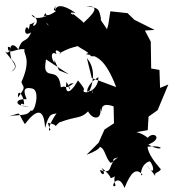

<svg xmlns="http://www.w3.org/2000/svg" viewBox="-53 -605 853 950"><path d="M239 -257C203 -333 221 -312 216 -294C197 -321 199 -356 227 -337C207 -379 265 -336 240 -340C321 -390 355 -363 321 -398C308 -375 387 -356 396 -327C396 -327 461 -323 410 -338C396 -399 424 -358 372 -337C425 -330 468 -314 522 -174L401 -219L377 -317C426 -262 405 -180 385 -146C428 -114 403 -103 401 -169C420 -68 368 -96 445 -64C374 -135 447 -108 389 -159C371 -130 370 -187 434 -223C433 -142 340 -134 364 -165C355 -166 378 -153 333 -207C289 -130 266 -143 276 -200C324 -121 251 -195 312 -193C260 -156 282 -186 248 -173C238 -273 182 -215 171 -265C168 -303 183 -301 170 -399L172 -313L288 -237ZM475 -456C486 -456 435 -512 447 -510C437 -567 432 -565 374 -575C447 -576 410 -537 349 -482C379 -489 348 -502 298 -546C337 -513 262 -552 321 -541C256 -586 224 -582 220 -551C220 -597 228 -584 213 -557C242 -534 225 -556 276 -585C231 -558 178 -507 171 -542C145 -466 109 -486 95 -460C176 -499 139 -491 177 -492C204 -463 173 -483 161 -523C220 -543 118 -491 103 -533C169 -497 86 -451 119 -496C75 -468 106 -507 88 -459C76 -499 52 -413 101 -445C77 -386 58 -426 38 -360C9 -400 -15 -383 3 -312C7 -308 48 -273 3 -250C30 -273 34 -276 -33 -356C-8 -321 10 -382 -14 -372C-14 -326 25 -369 69 -361C58 -339 107 -319 53 -199C63 -169 78 -179 36 -123C33 -176 68 -126 66 -88C42 -102 41 -70 92 -81C20 -74 12 -118 79 -114C71 -137 49 -182 110 -166C147 -151 116 -40 100 -59C79 -29 54 -40 -7 -30C60 -48 28 -56 70 9C128 -67 165 -72 170 28C192 -55 207 -35 227 -45C185 16 189 39 190 43C204 24 198 57 184 3C247 13 204 33 240 1C333 -34 344 -15 383 -54C402 -15 450 -7 444 -67C461 -32 438 -72 462 -83C484 -96 541 -61 509 -84L511 5L464 36L435 101L375 161C468 126 427 114 451 127C468 143 472 180 494 201C528 190 485 185 531 174C474 207 513 261 442 236C447 267 478 263 449 225C413 199 487 247 495 277C542 261 498 251 519 313C486 337 529 236 563 325C596 243 621 225 652 259C639 278 639 206 688 193C708 211 718 276 672 212C743 293 701 262 719 253C695 259 757 238 739 228C710 195 679 153 677 121C772 110 753 153 681 110C757 80 707 41 678 77C629 36 574 46 609 51L678 39L682 -28L727 -60L780 -187L739 -170L736 -259L695 -266L693 -399L664 -454L712 -457L612 -507L578 -540L493 -549L483 -484Z"/></svg>

Font: Hussar Lance
Style: ExBd
Weight: 700
Foundry: Cannot Into Space Fonts, PlusOne Fonts
Version: Version 2.270